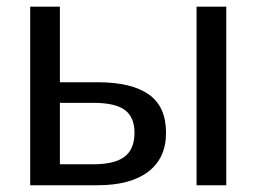

<svg xmlns="http://www.w3.org/2000/svg" viewBox="-20 -548 759 568"><path d="M268.6 -304.7Q368.7 -304.7 419.9 -268.8Q471.2 -232.9 471.2 -155.3Q471.2 -80.1 418.5 -40Q365.7 0 269 0H69.3V-528.3H157.2V-304.7ZM157.2 -62H255.9Q319.3 -62 348.6 -84.5Q377.9 -106.9 377.9 -155.3Q377.9 -201.2 349.6 -222.4Q321.3 -243.7 256.3 -243.7H157.2ZM561.5 0V-528.3H649.4V0Z"/></svg>

Font: Arial
Style: Regular
Weight: 400
Designer: Steve Matteson
Foundry: Ascender Corporation
Version: Version 2.00.3